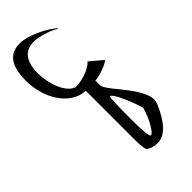

<svg xmlns="http://www.w3.org/2000/svg" viewBox="-33 -755 1315 1315"><g transform="rotate(45 624.5 -97.5)"><path d="M1080.6 -172.4Q1080.6 -193.4 1006.8 -231.9Q991.7 -239.3 976.6 -245.8Q961.4 -252.4 948.2 -257.1Q935.1 -261.7 924.6 -264.6Q914.1 -267.6 907.2 -267.6Q904.3 -267.6 887.2 -262.2Q870.1 -256.8 846.2 -248Q822.3 -239.3 795.4 -227.8Q768.6 -216.3 745.8 -204.8Q723.1 -193.4 708 -182.4Q692.9 -171.4 692.9 -163.1Q692.9 -161.1 707.8 -159.7Q722.7 -158.2 750.5 -157Q778.3 -155.8 818.6 -155.3Q858.9 -154.8 909.7 -154.8Q1080.6 -154.8 1080.6 -172.4ZM1151.4 -168.9Q1151.4 -127.4 1130.4 -90.3Q1120.6 -73.2 1019.5 -73.2H548.8Q548.3 -39.6 535.6 -8.5Q522.9 22.5 500.5 49.3Q478 76.2 447 98.1Q416 120.1 378.7 135.7Q341.3 151.4 299.1 159.9Q256.8 168.5 211.9 168.5Q104 168.5 52 130.9Q0 93.3 0 17.6Q0 -39.6 35.6 -118.2Q52.2 -154.8 70.6 -185.1Q88.9 -215.3 110.8 -240.2L115.2 -236.8Q104.5 -222.7 94.5 -200Q84.5 -177.2 76.7 -151.9Q68.8 -126.5 64.2 -102.1Q59.6 -77.6 59.6 -60.5Q59.6 74.7 235.4 74.7Q253.9 74.7 277.8 71.8Q301.8 68.8 327.1 63Q352.5 57.1 377.7 47.6Q402.8 38.1 424.1 25.1Q445.3 12.2 461.2 -4.9Q477.1 -22 483.4 -43.5Q483.4 -65.4 478.8 -91.3Q474.1 -117.2 465.3 -142.1Q456.5 -167 444.1 -188.7Q431.6 -210.4 416 -224.1L493.7 -315.9Q502 -308.1 511.2 -289.3Q520.5 -270.5 528.3 -248.5Q536.1 -226.6 541.3 -205.6Q546.4 -184.6 546.4 -172.9Q546.4 -171.9 546.1 -171.1Q545.9 -170.4 545.9 -169.4H594.2Q604 -169.4 625 -182.4Q646 -195.3 675.3 -218.8Q695.3 -235.8 714.1 -250.7Q732.9 -265.6 748.8 -277.6Q764.6 -289.6 776.9 -298.3Q789.1 -307.1 796.4 -312Q834.5 -336.9 866 -349.9Q897.5 -362.8 922.9 -362.8Q941.4 -362.8 964.8 -353Q1151.4 -272 1151.4 -168.9Z"/></g></svg>

Font: XB Khoramshahr
Style: Regular
Weight: 400
Designer: Behnam
Foundry: Irmug
Version: Version 8.005 2009